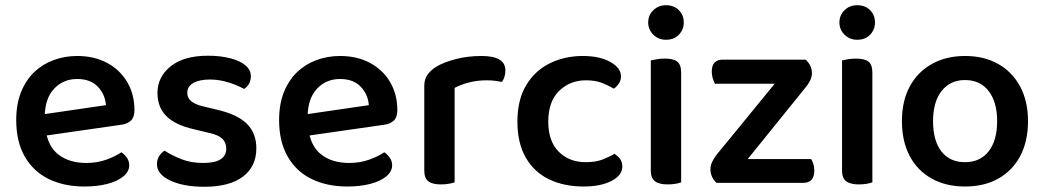

<svg xmlns="http://www.w3.org/2000/svg" viewBox="-20 -699 3992 734"><path d="M116 -175 111 -257 385 -297Q382 -338 354 -367.5Q326 -397 275 -397Q222 -397 187 -360Q152 -323 151 -254L154 -207Q162 -140 203.5 -108Q245 -76 310 -76Q352 -76 387.5 -89Q423 -102 444 -117Q457 -108 465.5 -95.5Q474 -83 474 -67Q474 -43 451.5 -24.5Q429 -6 390.5 4Q352 14 303 14Q225 14 166.5 -14.5Q108 -43 75 -100Q42 -157 42 -240Q42 -301 60.5 -347Q79 -393 111 -423.5Q143 -454 185.5 -469.5Q228 -485 275 -485Q340 -485 389.5 -458.5Q439 -432 466.5 -385Q494 -338 494 -278Q494 -251 480.5 -238Q467 -225 443 -222Z M960 -132Q960 -63 909 -24Q858 15 761 15Q681 15 630.5 -9Q580 -33 580 -71Q580 -88 588 -101.5Q596 -115 609 -123Q637 -105 673.5 -90.5Q710 -76 757 -76Q845 -76 845 -131Q845 -154 830 -168.5Q815 -183 783 -190L721 -205Q650 -221 616 -255Q582 -289 582 -344Q582 -405 632.5 -445.5Q683 -486 775 -486Q822 -486 859.5 -476.5Q897 -467 918 -449.5Q939 -432 939 -408Q939 -392 932 -379Q925 -366 913 -359Q901 -366 880.5 -374.5Q860 -383 834.5 -389Q809 -395 782 -395Q743 -395 719.5 -382Q696 -369 696 -344Q696 -326 709.5 -313.5Q723 -301 754 -293L808 -280Q887 -262 923.5 -226Q960 -190 960 -132Z M1121 -175 1116 -257 1390 -297Q1387 -338 1359 -367.5Q1331 -397 1280 -397Q1227 -397 1192 -360Q1157 -323 1156 -254L1159 -207Q1167 -140 1208.5 -108Q1250 -76 1315 -76Q1357 -76 1392.5 -89Q1428 -102 1449 -117Q1462 -108 1470.5 -95.5Q1479 -83 1479 -67Q1479 -43 1456.5 -24.5Q1434 -6 1395.5 4Q1357 14 1308 14Q1230 14 1171.5 -14.5Q1113 -43 1080 -100Q1047 -157 1047 -240Q1047 -301 1065.5 -347Q1084 -393 1116 -423.5Q1148 -454 1190.5 -469.5Q1233 -485 1280 -485Q1345 -485 1394.5 -458.5Q1444 -432 1471.5 -385Q1499 -338 1499 -278Q1499 -251 1485.5 -238Q1472 -225 1448 -222Z M1718 -363V-222H1602V-370Q1602 -395 1613 -411.5Q1624 -428 1646 -443Q1676 -461 1722 -473Q1768 -485 1821 -485Q1912 -485 1912 -430Q1912 -417 1908.5 -405.5Q1905 -394 1899 -386Q1889 -388 1873.5 -390Q1858 -392 1842 -392Q1804 -392 1772 -383.5Q1740 -375 1718 -363ZM1602 -264 1718 -257V-2Q1710 1 1696 3.5Q1682 6 1665 6Q1633 6 1617.5 -6Q1602 -18 1602 -47Z M2220 -392Q2159 -392 2117.5 -351.5Q2076 -311 2076 -234Q2076 -159 2116 -119Q2156 -79 2219 -79Q2257 -79 2283 -89Q2309 -99 2329 -111Q2343 -102 2351 -90.5Q2359 -79 2359 -62Q2359 -29 2318 -7.5Q2277 14 2211 14Q2136 14 2079 -13.5Q2022 -41 1990 -96.5Q1958 -152 1958 -234Q1958 -318 1992 -374Q2026 -430 2083 -457.5Q2140 -485 2208 -485Q2273 -485 2313.5 -462Q2354 -439 2354 -407Q2354 -392 2346 -380Q2338 -368 2327 -360Q2307 -372 2281.5 -382Q2256 -392 2220 -392Z M2458 -613Q2458 -641 2477.5 -660Q2497 -679 2526 -679Q2557 -679 2575.5 -660Q2594 -641 2594 -613Q2594 -586 2575.5 -566.5Q2557 -547 2526 -547Q2497 -547 2477.5 -566.5Q2458 -586 2458 -613ZM2468 -264H2584V-2Q2577 1 2563 3.5Q2549 6 2532 6Q2500 6 2484 -6Q2468 -18 2468 -47ZM2584 -205H2468V-468Q2476 -470 2490.5 -472.5Q2505 -475 2522 -475Q2554 -475 2569 -463.5Q2584 -452 2584 -421Z M2765 0H2719Q2709 -9 2702.5 -22.5Q2696 -36 2696 -51Q2696 -67 2703 -81Q2710 -95 2720 -108L3017 -471H3060Q3071 -461 3077.5 -448Q3084 -435 3084 -419Q3084 -405 3077 -391Q3070 -377 3059 -364ZM3039 -471V-379H2713Q2709 -387 2705 -399Q2701 -411 2701 -425Q2701 -449 2712 -460Q2723 -471 2742 -471ZM2744 0V-91H3081Q3085 -85 3089 -73Q3093 -61 3093 -46Q3093 -23 3082 -11.5Q3071 0 3051 0Z M3189 -613Q3189 -641 3208.5 -660Q3228 -679 3257 -679Q3288 -679 3306.5 -660Q3325 -641 3325 -613Q3325 -586 3306.5 -566.5Q3288 -547 3257 -547Q3228 -547 3208.5 -566.5Q3189 -586 3189 -613ZM3199 -264H3315V-2Q3308 1 3294 3.5Q3280 6 3263 6Q3231 6 3215 -6Q3199 -18 3199 -47ZM3315 -205H3199V-468Q3207 -470 3221.5 -472.5Q3236 -475 3253 -475Q3285 -475 3300 -463.5Q3315 -452 3315 -421Z M3910 -236Q3910 -159 3880.5 -103Q3851 -47 3797 -16.5Q3743 14 3669 14Q3596 14 3541.5 -16.5Q3487 -47 3457.5 -103Q3428 -159 3428 -236Q3428 -313 3458 -368.5Q3488 -424 3542.5 -454.5Q3597 -485 3670 -485Q3742 -485 3796 -454.5Q3850 -424 3880 -368Q3910 -312 3910 -236ZM3669 -393Q3613 -393 3580 -351.5Q3547 -310 3547 -236Q3547 -161 3579 -120Q3611 -79 3669 -79Q3727 -79 3759.5 -120.5Q3792 -162 3792 -236Q3792 -309 3759.5 -351Q3727 -393 3669 -393Z"/></svg>

Font: BalooTamma2SemiBold
Style: Regular
Weight: 600
Designer: Divya Kowshik, Shuchita Grover and Ek Type
Foundry: Ek Type
Version: Version 1.700